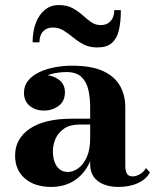

<svg xmlns="http://www.w3.org/2000/svg" viewBox="-20 -727 620 757"><path d="M446.5 10Q414.5 10 389.5 0.2Q364.5 -9.5 350 -29.2Q335.5 -49 335.5 -79.5V-304.5Q335.5 -340.5 328.5 -372.2Q321.5 -404 301.2 -423.5Q281 -443 241 -443Q221 -443 198 -438.8Q175 -434.5 154.5 -424.8Q134 -415 120.8 -399.5Q107.5 -384 107.5 -361H75.5Q75.5 -392.5 99 -411.8Q122.5 -431 154 -431Q186.5 -431 211.2 -413.5Q236 -396 236 -363Q236 -327.5 210.8 -309.2Q185.5 -291 154 -291Q119.5 -291 97 -309.8Q74.5 -328.5 74.5 -361Q74.5 -389 91 -409.2Q107.5 -429.5 135 -442.5Q162.5 -455.5 196.2 -461.8Q230 -468 264 -468Q340.5 -468 386.5 -446.8Q432.5 -425.5 453.2 -388.5Q474 -351.5 474 -304.5V-71.5Q474 -54.5 480 -43Q486 -31.5 504.5 -31.5Q515.5 -31.5 531 -39.8Q546.5 -48 555.5 -64.5L571 -47Q557 -20.5 524.2 -5.2Q491.5 10 446.5 10ZM182 10Q117 10 78.2 -23.2Q39.5 -56.5 39.5 -113.5Q39.5 -180.5 97.8 -219.8Q156 -259 262.5 -259H382V-236H294Q256 -236 232.8 -220Q209.5 -204 199 -180Q188.5 -156 188.5 -131Q188.5 -107 195.2 -88.5Q202 -70 215 -59.5Q228 -49 247.5 -49Q268 -49 288.2 -63.2Q308.5 -77.5 322 -107Q335.5 -136.5 335.5 -182.5H352Q352 -124.5 330.8 -81.2Q309.5 -38 271.2 -14Q233 10 182 10ZM363.5 -540Q332 -540 309.5 -552Q287 -564 268.2 -579.5Q249.5 -595 230.5 -606.8Q211.5 -618.5 187.5 -618.5Q164.5 -618.5 150 -603.2Q135.5 -588 135.5 -560H108.5Q108.5 -602.5 121 -635.8Q133.5 -669 156.5 -688Q179.5 -707 211.5 -707Q244 -707 266 -695Q288 -683 305.2 -667.5Q322.5 -652 339.2 -640Q356 -628 377.5 -628Q402 -628 416.2 -643.8Q430.5 -659.5 430.5 -687H456.5Q456.5 -640 448.5 -607Q440.5 -574 420.5 -557Q400.5 -540 363.5 -540Z"/></svg>

Font: Bodoni Moda 9pt
Style: Bold
Weight: 700
Designer: Owen Earl
Foundry: indestructible type
Version: Version 2.005